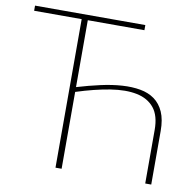

<svg xmlns="http://www.w3.org/2000/svg" viewBox="-79 -784 885 865"><g transform="rotate(10 364.0 -351.5)"><path d="M668 0H640.5V-245Q640.5 -310.5 612.2 -345.2Q584 -380 533.2 -390.5Q482.5 -401 412.2 -389.8Q342 -378.5 258 -351.5V0H230V-679.5H12.5V-703H517V-679.5H258V-373.5Q313 -390 364.8 -401.5Q416.5 -413 462 -416Q507.5 -419 545.2 -412.2Q583 -405.5 610.2 -385.8Q637.5 -366 652.8 -331.5Q668 -297 668 -245Z"/></g></svg>

Font: Lato Thin
Style: Regular
Weight: 200
Designer: Lukasz Dziedzic
Foundry: tyPoland Lukasz Dziedzic
Version: Version 2.007; 2014-02-27